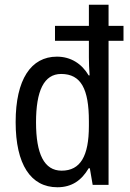

<svg xmlns="http://www.w3.org/2000/svg" viewBox="-20 -780 549 810"><path d="M222 10C283 10 324 -19 354 -70H359L371 0H438V-608H501V-671H438V-760H355V-671H212V-608H355V-538C355 -517 356 -487 358 -462H354C325 -511 279 -541 220 -541C111 -541 46 -445 46 -265C46 -86 110 10 222 10ZM240 -60C166 -60 132 -131 132 -264C132 -396 165 -468 238 -468C322 -468 355 -404 355 -269V-249C355 -121 319 -60 240 -60Z"/></svg>

Font: Noto Sans Lao Looped Condensed
Style: Regular
Weight: 400
Width: 3
Designer: Mark Frömberg, Ben Mitchell
Foundry: The Fontpad Ltd
Version: Version 1.002